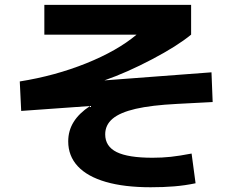

<svg xmlns="http://www.w3.org/2000/svg" viewBox="-20 -747 978 801"><path d="M264.6 -157.2Q264.6 -201.7 287.1 -238Q309.6 -274.4 355.5 -304.7L68.4 -284.2L62.5 -407.2Q210 -430.7 339.8 -482.9Q469.7 -535.2 549.8 -602.5H165V-726.6H777.3V-602.5Q719.2 -554.7 614.7 -499.8Q510.3 -444.8 415.5 -411.6L862.3 -445.3L867.2 -321.3L717.8 -313.5Q611.8 -308.1 546.1 -293Q480.5 -277.8 449.7 -251.7Q418.9 -225.6 418.9 -186.5Q418.9 -136.2 466.8 -112.5Q514.6 -88.9 616.2 -88.9Q656.7 -88.9 692.6 -92.8Q728.5 -96.7 779.3 -106.4L795.9 17.6Q751 26.9 706.5 30.5Q662.1 34.2 608.4 34.2Q499 34.2 421.9 12Q344.7 -10.3 304.7 -53.2Q264.6 -96.2 264.6 -157.2Z"/></svg>

Font: Pretendard JP ExtraBold
Style: Regular
Weight: 800
Designer: Base glyphs from Inter by Rasmus Andersson; Hangeul glyphs from Noto Sans CJK(Source Han Sans) by Jang Soo-young and Kan
Foundry: Kil Hyung-jin
Version: Version 1.309